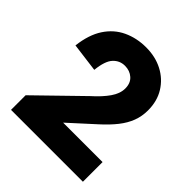

<svg xmlns="http://www.w3.org/2000/svg" viewBox="-192 -836 967 967"><g transform="rotate(45 292.0 -352.0)"><path d="M213 -89 38 -104 271 -331Q317 -372 343 -409.5Q369 -447 369 -483Q369 -521 345.5 -542Q322 -563 287 -563Q250 -563 224.5 -535.5Q199 -508 192 -439L38 -459Q48 -544 83.5 -598Q119 -652 174.5 -678Q230 -704 297 -704Q363 -704 415 -677Q467 -650 497.5 -601Q528 -552 528 -486Q528 -444 514 -407Q500 -370 472 -334.5Q444 -299 402 -261ZM38 0V-104L109 -140H550V0Z"/></g></svg>

Font: Radio Canada Big
Style: Bold
Weight: 700
Designer: Étienne Aubert Bonn
Foundry: Coppers and Brasses
Version: Version 1.001